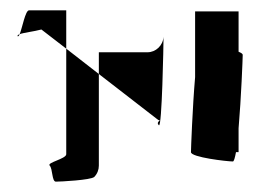

<svg xmlns="http://www.w3.org/2000/svg" viewBox="-20 -732 526 371"><path d="M14 -662C15 -661 17 -663 18 -666C15 -665 13 -663 14 -662ZM18 -666C26 -669 45 -671 60 -675L108 -638V-712H36C29 -712 23 -678 18 -666ZM36 -694ZM76 -412C82 -406 80 -381 88 -381C97 -381 155 -384 162 -390C168 -396 171 -404 171 -412V-589L108 -638V-434C108 -425 70 -418 76 -412ZM171 -589 286 -500C294 -500 280 -497 287 -490C293 -484 296 -647 296 -661C295 -644 281 -631 265 -631H171ZM296 -661C296 -661 296 -662 296 -662C296 -662 296 -662 296 -662Z M349 -438C349 -428 419 -420 430 -420C432 -420 434 -427 436 -438H441V-484C446 -542 449 -620 449 -626C449 -628 446 -630 441 -632V-710H357V-583C352 -525 349 -444 349 -438Z"/></svg>

Font: bitstorm
Style: ulcn
Weight: 400
Version: Version 0.2